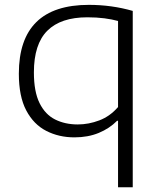

<svg xmlns="http://www.w3.org/2000/svg" viewBox="-20 -570 672 810"><path d="M478 220V-60.5H474Q442 -28 396.5 -9.2Q351 9.5 294 9.5Q228.5 9.5 175.2 -17.8Q122 -45 90.8 -104Q59.5 -163 59.5 -259Q59.5 -549.5 355 -549.5Q451 -549.5 540 -524V220ZM308 -45Q354 -45 399.2 -62.2Q444.5 -79.5 478 -118.5V-481.5Q453 -488.5 420.2 -492.8Q387.5 -497 348.5 -497Q236.5 -497 179.8 -440.5Q123 -384 123 -264.5Q123 -183 147 -134.8Q171 -86.5 212.8 -65.8Q254.5 -45 308 -45Z"/></svg>

Font: Encode Sans Expanded Expanded Light
Style: Regular
Weight: 300
Width: 7
Designer: Multiple Designers
Foundry: Impallari Type
Version: Version 3.000; ttfautohint (v1.8.3) -l 8 -r 50 -G 200 -x 14 